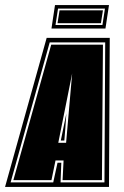

<svg xmlns="http://www.w3.org/2000/svg" viewBox="-56 -741 491 761"><path d="M-36 0 129 -591H379L376 0ZM-14 -18H155L172 -96H187L184 -18H358L361 -573H141ZM-3 -27 147 -564H352L348 -27H192L196 -105H164L148 -27ZM175 -175H206L230 -450ZM185 -184 207 -291Q206 -276 204.5 -256Q203 -236 203 -233L199 -184ZM148 -628 162 -721H376L362 -628ZM164 -642H350L360 -707H174ZM172 -649 180 -700H352L344 -649Z"/></svg>

Font: Alumni Sans Collegiate One
Style: Italic
Weight: 400
Italic angle: -8°
Designer: Robert E. Leuschke
Foundry: Robert E. Leuschke
Version: Version 1.100